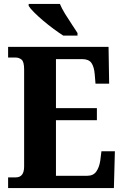

<svg xmlns="http://www.w3.org/2000/svg" viewBox="-20 -951 625 971"><path d="M21 0V-54H60Q102 -54 102 -109V-600Q102 -639 89 -649.5Q76 -660 59 -660H21V-714H529L532 -528H463L459 -576Q456 -613 442.5 -632.5Q429 -652 396 -652H263V-404H470V-343H263V-62H421Q452 -62 467 -83.5Q482 -105 487 -138L493 -186H561L556 0ZM300 -771Q278 -785 251.5 -804.5Q225 -824 199 -846Q173 -868 153 -888Q133 -908 125 -921V-931H283Q292 -909 308.5 -882Q325 -855 342.5 -829Q360 -803 372 -784V-771Z"/></svg>

Font: Noto Serif Georgian Condensed ExtraBold
Style: Regular
Weight: 800
Width: 3
Designer: Monotype Design Team, Akaki Razmadze
Foundry: Google LLC
Version: Version 2.003; ttfautohint (v1.8.4.7-5d5b)